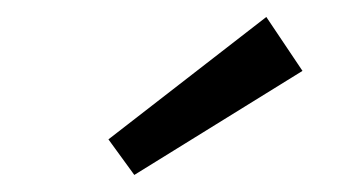

<svg xmlns="http://www.w3.org/2000/svg" viewBox="-20 -824 408 224"><path d="M136.7 -619.9 106.5 -661.4 290.7 -804.2 332.9 -741.3Z"/></svg>

Font: Bitter Thin
Style: Italic
Weight: 100
Italic angle: -9°
Designer: Sol Matas, and Bitter project Authors
Foundry: Sol Matas
Version: Version 2.002